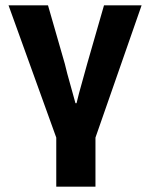

<svg xmlns="http://www.w3.org/2000/svg" viewBox="-20 -516 563 720"><path d="M191 184V0L12 -496H160L223 -277Q232 -239 242.5 -203Q253 -167 263 -129H267Q276 -167 286.5 -203Q297 -239 307 -277L370 -496H511L338 0V184Z"/></svg>

Font: Font
Style: ¶
Weight: 700
Designer: Paul D. Hunt
Foundry: Adobe Systems Incorporated
Version: Version 3.000